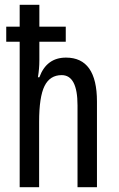

<svg xmlns="http://www.w3.org/2000/svg" viewBox="-20 -780 496 800"><path d="M144 -760H62V-669H6V-606H62V0H143V-272Q143 -376 165.5 -421.5Q188 -467 237 -467Q303 -467 303 -341V0H384V-357Q384 -540 255 -540Q174 -540 144 -458H138Q144 -494 144 -529V-606H254V-669H144Z"/></svg>

Font: Noto Sans Display Condensed
Style: Regular
Weight: 400
Width: 3
Designer: Monotype Design Team
Foundry: Monotype Imaging Inc.
Version: Version 1.900